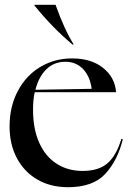

<svg xmlns="http://www.w3.org/2000/svg" viewBox="-20 -767 537 802"><path d="M20 -239Q20 -322 54.5 -387Q89 -452 148.5 -487.5Q208 -523 281 -523Q361 -523 410.5 -483.5Q460 -444 465 -382H125Q118 -351 118 -308Q118 -229 143.5 -171.5Q169 -114 216 -83.5Q263 -53 325 -53Q392 -53 429 -85Q466 -117 487 -187L493 -185Q471 -96 419.5 -40.5Q368 15 264 15Q192 15 137 -16.5Q82 -48 51 -105.5Q20 -163 20 -239ZM363 -396Q356 -448 327 -478.5Q298 -509 253 -509Q206 -509 174 -478Q142 -447 128 -392ZM283 -581Q200 -650 124 -744V-747H212Q249 -643 288 -581Z"/></svg>

Font: Nyght Serif
Style: Regular
Weight: 400
Designer: Maksym Kobuzan
Version: Version 0.410